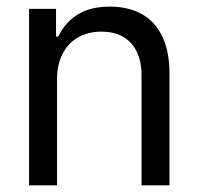

<svg xmlns="http://www.w3.org/2000/svg" viewBox="-20 -557 597 577"><path d="M151.4 0H67.4V-530.3H148.4V-447.3H155.3Q175.8 -490.2 213.9 -513.7Q252 -537.1 310.5 -537.1Q365.2 -537.1 405.3 -515.1Q445.3 -493.2 467.3 -448.2Q489.3 -403.3 489.3 -336.9V0H405.3V-331.1Q405.3 -372.1 391.1 -401.4Q377 -430.7 350.1 -446.3Q323.2 -461.9 285.2 -461.9Q246.1 -461.9 215.8 -445.3Q185.5 -428.7 168.5 -396Q151.4 -363.3 151.4 -318.4Z"/></svg>

Font: Pretendard JP Variable
Style: Regular
Weight: 400
Designer: Base glyphs from Inter by Rasmus Andersson; Hangul glyphs from Noto Sans CJK(Source Han Sans) by Jang Soo-young and Kang
Foundry: Kil Hyung-jin
Version: Version 1.307;Glyphs 3.2 (3192)